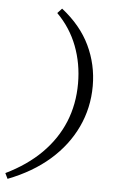

<svg xmlns="http://www.w3.org/2000/svg" viewBox="-119 -671 561 865"><g transform="rotate(5 161.5 -238.5)"><path d="M-51.6 154.8 -63.7 129.8Q32.3 83.1 96.8 18.5Q161.3 -46 194.4 -126.2Q227.4 -206.5 227.4 -300.8Q227.4 -390.3 197.2 -469.4Q166.9 -548.4 106.5 -608.9L126.6 -630.6Q212.9 -562.9 253.6 -477.4Q294.4 -391.9 294.4 -295.2Q294.4 -196 253.6 -109.3Q212.9 -22.6 135.9 44.8Q58.9 112.1 -51.6 154.8Z"/></g></svg>

Font: Playfair 5pt SemiExpanded Light 12pt
Style: Italic
Weight: 300
Italic angle: -15.6°
Version: Version 2.000;gftools[0.9.28]